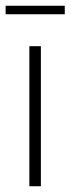

<svg xmlns="http://www.w3.org/2000/svg" viewBox="-24 -647 246 667"><path d="M78 0V-486.5H118V0ZM-4.5 -597.5V-627H201V-597.5Z"/></svg>

Font: Anek Latin ExtraLight
Style: Regular
Weight: 250
Designer: Yesha Goshar
Foundry: Ek Type
Version: Version 1.003